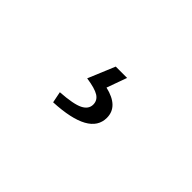

<svg xmlns="http://www.w3.org/2000/svg" viewBox="-23 -214 646 646"><g transform="rotate(45 300.0 109.0)"><path d="M213 226 205 186Q266 182 290 170Q314 158 314 136Q314 116 296.5 105Q279 94 237 88L277 -8H331L305 64Q378 81 378 135Q378 218 213 226Z"/></g></svg>

Font: TypoPRO Source Code Pro
Style: Regular
Weight: 400
Monospace: yes
Designer: Paul D. Hunt, Teo Tuominen
Foundry: Adobe Systems Incorporated
Version: Version 2.010;PS 1.0;hotconv 1.0.84;makeotf.lib2.5.63406